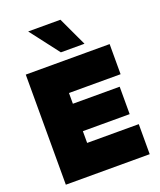

<svg xmlns="http://www.w3.org/2000/svg" viewBox="-157 -969 889 1066"><g transform="rotate(-20 287.0 -435.5)"><path d="M139.5 -871H330L410 -700H270.5ZM540.5 -650.5V-472.5H235.5V-409H512V-247H235.5V-177.5H540.5V0H45V-650.5Z"/></g></svg>

Font: Overused Grotesk Black
Style: Regular
Weight: 900
Version: Version 0.004